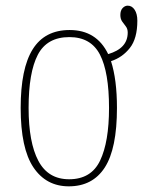

<svg xmlns="http://www.w3.org/2000/svg" viewBox="-20 -648 505 678"><path d="M223 10Q143 10 98 -57Q53 -124 53 -267Q53 -406 95.5 -474Q138 -542 226 -542Q321 -542 362 -457Q431 -477 431 -533Q431 -546 424.5 -554.5Q418 -563 411.5 -572Q405 -581 405 -595Q405 -611 413 -619.5Q421 -628 431 -628Q446 -628 455.5 -613.5Q465 -599 465 -575Q465 -512 438.5 -478.5Q412 -445 372 -432Q393 -367 393 -267Q393 -123 350 -56.5Q307 10 223 10ZM224 -15Q302 -15 333.5 -81Q365 -147 365 -267Q365 -393 333 -455Q301 -517 225 -517Q146 -517 113.5 -454.5Q81 -392 81 -267Q81 -145 115.5 -80Q150 -15 224 -15Z"/></svg>

Font: Noto Serif Condensed Thin
Style: Regular
Weight: 100
Width: 3
Designer: Monotype Design Team
Foundry: Monotype Imaging Inc.
Version: Version 2.013; ttfautohint (v1.8.4.7-5d5b)